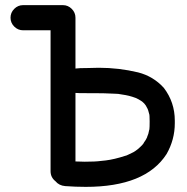

<svg xmlns="http://www.w3.org/2000/svg" viewBox="-20 -722 730 748"><path d="M274 -360V-93L310 -92Q352 -92 373 -95L392 -97Q425 -101 468 -115Q473 -116 476.5 -118Q480 -120 483 -121Q502 -129 513 -138L517 -141Q539 -160 541 -167Q548 -176 553 -187V-188Q559 -201 561 -215L562 -218Q563 -226 563 -249Q563 -266 562.5 -268.5Q562 -271 562 -275Q556 -298 555 -298L548 -311Q543 -319 533 -327L531 -328Q521 -335 510 -340Q509 -340 508.5 -340.5Q508 -341 495.5 -345Q483 -349 469.5 -351.5Q456 -354 454 -354Q441 -357 425 -357Q387 -359 348 -359H322Q280 -359 274 -360ZM225 -702Q245 -702 259.5 -687.5Q274 -673 274 -653V-455Q286 -457 324 -457Q344 -458 365 -458Q443 -458 518 -440Q577 -425 618 -380Q661 -324 661 -252V-242Q661 -178 629 -122Q547 6 314 6Q274 6 234 3Q210 1 196 -16Q177 -31 177 -55V-604H70Q50 -604 35.5 -618.5Q21 -633 21 -653Q21 -673 35.5 -687.5Q50 -702 70 -702Z"/></svg>

Font: Bad Comic
Style: Regular
Weight: 400
Designer: GGBotNet
Foundry: f0n7
Version: 0.9